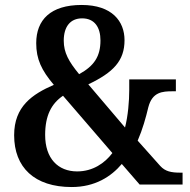

<svg xmlns="http://www.w3.org/2000/svg" viewBox="-20 -744 767 774"><path d="M269 10C363 10 428 -32 471 -83L543 0H716V-48H707C670 -48 646 -53 626 -75L535 -177C555 -223 568 -270 578 -312C594 -373 634 -376 676 -376H689V-424H501V-382C501 -335 496 -277 484 -230L336 -404C437 -452 482 -499 482 -582C482 -658 432 -724 309 -724C184 -724 126 -664 126 -570C126 -506 147 -461 197 -402C110 -364 37 -315 37 -199C37 -69 119 10 269 10ZM299 -445C257 -496 237 -532 237 -580C237 -636 263 -670 311 -670C362 -670 385 -633 385 -581C385 -516 359 -478 299 -445ZM291 -53C214 -53 162 -105 162 -200C162 -278 187 -326 234 -358L433 -127C402 -86 354 -53 291 -53Z"/></svg>

Font: Noto Serif Devanagari SemiCondensed SemiBold
Style: Regular
Weight: 600
Width: 4
Designer: Universal Thirst, Indian Type Foundry and the Monotype Design Team
Foundry: Monotype Imaging Inc.
Version: Version 2.004